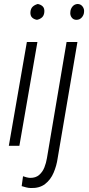

<svg xmlns="http://www.w3.org/2000/svg" viewBox="-20 -742 452 977"><path d="M170.4 -528.3 78.6 0H24.9L116.7 -528.3ZM134.8 -680.2Q136.2 -698.2 146.2 -707.8Q156.2 -717.3 172.4 -721.7Q189 -718.3 198 -708.7Q207 -699.2 205.6 -680.7Q204.1 -663.1 194.1 -653.8Q184.1 -644.5 168 -641.1Q151.9 -644 142.8 -653.3Q133.8 -662.6 134.8 -680.2ZM318.8 -528.3H374L273.4 63Q268.1 101.1 252.9 136.7Q237.8 172.4 209.5 194.3Q181.2 216.3 136.2 214.8Q124 214.4 112.8 211.4Q101.6 208.5 90.3 205.1L97.2 154.8Q105.5 157.7 114.7 160.2Q124 162.6 132.8 163.1Q161.6 163.6 179.2 148.2Q196.8 132.8 205.8 110.1Q214.8 87.4 218.8 63ZM337.9 -680.2Q338.4 -695.8 348.4 -708.3Q358.4 -720.7 374.5 -721.7Q390.6 -721.7 400.1 -709Q409.7 -696.3 407.7 -680.7Q406.7 -665.5 396.5 -653.6Q386.2 -641.6 370.1 -641.1Q354 -640.6 345 -652.6Q335.9 -664.6 337.9 -680.2Z"/></svg>

Font: Roboto Condensed Light
Style: Italic
Weight: 300
Italic angle: -12°
Designer: Christian Robertson
Foundry: Google
Version: Version 3.0; 2020